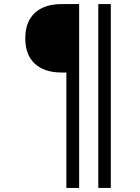

<svg xmlns="http://www.w3.org/2000/svg" viewBox="-20 -770 686 940"><path d="M305 150V-415H281.2Q197.5 -415 150.6 -458.1Q103.8 -501.2 103.8 -582.5Q103.8 -663.8 150.6 -706.9Q197.5 -750 281.2 -750H367.5V150ZM461.2 150V-750H522.5V150Z"/></svg>

Font: Now Alt Medium
Style: Regular
Weight: 500
Designer: Alfredo Marco Pradil
Foundry: Alfredo Marco Pradil
Version: Version 1.002;PS 001.002;hotconv 1.0.88;makeotf.lib2.5.64775